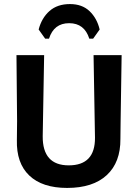

<svg xmlns="http://www.w3.org/2000/svg" viewBox="-20 -915 678 944"><path d="M202 -725 170 -770Q185 -827 223.5 -861Q262 -895 324 -895Q384 -895 420.5 -860Q457 -825 470 -770L438 -725H419Q395 -801 320 -801Q245 -801 221 -725ZM578 -644 573 -317 572 -232Q573 -117 505 -54Q437 9 310 9Q188 9 124 -52Q60 -113 63 -227L64 -320L61 -644H197L190 -245Q189 -102 318 -102Q448 -102 447 -238L440 -644Z"/></svg>

Font: Alegreya Sans
Style: Bold
Weight: 700
Designer: Juan Pablo del Peral
Foundry: Huerta Tipografica
Version: Version 2.007